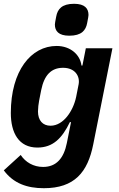

<svg xmlns="http://www.w3.org/2000/svg" viewBox="-24 -779 626 1011"><path d="M341 -591C405 -591 428 -619 435 -658C440 -686 442 -692 442 -700C442 -734 423 -759 366 -759C302 -759 279 -731 272 -692C267 -664 265 -658 265 -650C265 -616 284 -591 341 -591ZM173 -2C255 -2 303 -51 344 -136H350L328 -26C312 55 272 100 203 100C152 100 110 75 85 37L-4 118C47 187 119 212 207 212C368 212 438 128 467 -19L568 -525H428L410 -434H405C398 -491 347 -537 274 -537C140 -537 33 -407 33 -184C33 -79 75 -2 173 -2ZM242 -117C201 -117 176 -145 176 -192C176 -208 179 -235 182 -249L193 -305C209 -384 246 -422 308 -422C372 -422 398 -377 390 -335L377 -269C369 -230 351 -192 329 -165C308 -139 278 -117 242 -117Z"/></svg>

Font: LVC Sans
Style: Bold Italic
Weight: 700
Italic angle: -11.31°
Designer: Mike Abbink, Paul van der Laan, Pieter van Rosmalen
Foundry: Bold Monday
Version: Version 3.0